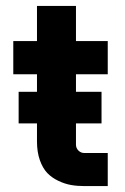

<svg xmlns="http://www.w3.org/2000/svg" viewBox="-20 -629 422 649"><path d="M43 -211.9V-318.8H105V-377.9H24.9V-490.2H105V-608.9H236.8V-490.2H344.2V-377.9H236.8V-318.8H323.2V-211.9H236.8V-140.1Q236.8 -128.4 245.1 -120.1Q253.4 -111.8 265.1 -111.8H344.2V0H264.2Q240.7 0 220 -3.7Q199.2 -7.3 177.5 -17.6Q155.8 -27.8 140.1 -43.9Q124.5 -60.1 114.7 -87.6Q105 -115.2 105 -150.9V-211.9Z"/></svg>

Font: SUSE
Style: Bold
Weight: 700
Designer: Rene Bieder
Foundry: SUSE
Version: Version 1.000